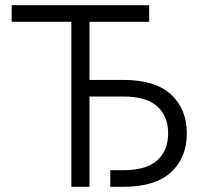

<svg xmlns="http://www.w3.org/2000/svg" viewBox="-20 -720 780 740"><path d="M25 -700H555V-636H325V-412H455Q578 -412 639 -356Q700 -300 700 -206Q700 -112 639 -56Q578 0 455 0H405V-64H455Q544 -64 586 -102Q628 -140 628 -206Q628 -272 586 -310Q544 -348 455 -348H325V0H255V-636H25Z"/></svg>

Font: Retni Sans
Style: Regular
Weight: 400
Designer: Vitaly Kuzmin
Foundry: ParaType Ltd.
Version: Version 1.00;March 2, 2019;FontCreator 11.5.0.2425 64-bit; t